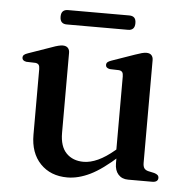

<svg xmlns="http://www.w3.org/2000/svg" viewBox="-47 -654 698 712"><g transform="rotate(5 301.5 -298.0)"><path d="M404.5 -56.5V-90L401.5 -93V-379.5Q401.5 -390.5 397.8 -395.5Q394 -400.5 385.5 -401.5L351.5 -402.5Q343.5 -404 339.8 -407.5Q336 -411 336 -416.5Q336 -423 340.2 -427Q344.5 -431 355 -434.5L439.5 -464Q455 -469.5 464.5 -472Q474 -474.5 481.5 -474.5Q494 -474.5 500.2 -467.8Q506.5 -461 506.5 -449.5V-67.5Q506.5 -54 511.2 -47.2Q516 -40.5 526 -38L549 -33Q557.5 -30.5 561.8 -26.5Q566 -22.5 566 -16Q566 -8.5 560.5 -4.2Q555 0 544 0H454.5Q431.5 0 418 -15Q404.5 -30 404.5 -56.5ZM90.5 -135.5V-379.5Q90.5 -390.5 86.8 -395.5Q83 -400.5 74.5 -401.5L40.5 -402.5Q32.5 -404 28.8 -407.5Q25 -411 25 -416.5Q25 -423 29.2 -427Q33.5 -431 44 -434.5L128.5 -464Q144.5 -470 154 -472.2Q163.5 -474.5 170 -474.5Q182.5 -474.5 189 -467.8Q195.5 -461 195.5 -449.5V-151.5Q195.5 -101 219.8 -76.2Q244 -51.5 284 -51.5Q309 -51.5 337.5 -64.5Q366 -77.5 398.5 -105L419.5 -123L438.5 -104L417 -85Q358 -31.5 313.8 -10Q269.5 11.5 229 11.5Q166.5 11.5 128.5 -28Q90.5 -67.5 90.5 -135.5ZM152.5 -580.5Q152.5 -594 159 -600.5Q165.5 -607 177.5 -607H406Q418 -607 424.5 -600.8Q431 -594.5 431 -580.5Q431 -566.5 424.5 -560Q418 -553.5 406 -553.5H177.5Q165.5 -553.5 159 -560Q152.5 -566.5 152.5 -580.5Z"/></g></svg>

Font: Fraunces 20pt
Style: Regular
Weight: 400
Version: Version 1.000;[b76b70a41]